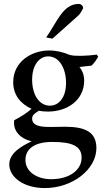

<svg xmlns="http://www.w3.org/2000/svg" viewBox="-20 -711 528 974"><path d="M246 -515 376 -631C386 -640 395 -655 402 -670C401 -681 393 -691 379 -691C298 -691 269 -597 214 -521ZM471 -434C450 -431 416 -428 397 -428C376 -428 355 -427 335 -432C302 -446 266 -455 230 -455C137 -455 47 -396 47 -294C47 -230 83 -185 140 -159C118 -139 88 -120 52 -101C52 -97 51 -92 51 -88C51 -46 80 -9 140 6C90 30 27 65 27 123C27 186 97 243 208 243C347 243 469 149 469 40C469 -44 408 -68 309 -68C286 -68 263 -67 240 -67H229C182 -67 143 -74 143 -110C143 -128 159 -138 177 -149C194 -146 209 -145 224 -145C320 -145 407 -202 407 -302C407 -330 398 -353 383 -371C404 -374 425 -376 444 -378C457 -389 470 -409 478 -423ZM224 -425C281 -425 315 -364 315 -290C315 -218 280 -175 233 -175C179 -175 143 -230 143 -307C143 -384 182 -425 224 -425ZM245 9C348 9 394 31 394 89C394 151 333 198 240 198C163 198 109 157 109 101C109 43 157 9 245 9Z"/></svg>

Font: Sibila
Style: Regular
Weight: 400
Designer: Stefan Peev
Foundry: Context Ltd
Version: Version 1.000